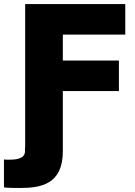

<svg xmlns="http://www.w3.org/2000/svg" viewBox="-42 -727 663 946"><path d="M81.1 0V18.6C81.1 51.8 44.9 59.6 8.8 59.6C2 59.6 -11.7 60.5 -22.5 58.6V196.3C-2 199.2 40 199.2 57.6 199.2C158.2 199.2 267.6 181.6 267.6 18.6V-278.3H543.9V-428.7H267.6V-556.6H575.2V-707H82V0Z"/></svg>

Font: Pretendard Black
Style: Regular
Weight: 900
Designer: Base glyphs from Inter by Rasmus Andersson; Hangeul glyphs from Noto Sans CJK(Source Han Sans) by Jang Soo-young and Kan
Foundry: Kil Hyung-jin
Version: Version 1.309;Glyphs 3.2 (3225)